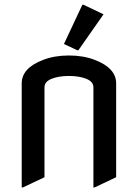

<svg xmlns="http://www.w3.org/2000/svg" viewBox="-20 -785 592 824"><path d="M73.2 19.5V-427.2Q73.2 -492.7 164.6 -527.8Q213.9 -546.9 275.9 -546.9Q337.9 -546.9 387.2 -527.8Q478.5 -492.7 478.5 -427.2V-24.4L385.7 19.5H380.9V-410.2Q380.9 -434.6 350.3 -446.8Q319.8 -459 275.9 -459Q231.9 -459 201.4 -446.8Q170.9 -434.6 170.9 -410.2V-24.4L78.1 19.5ZM333.5 -764.6H338.4L424.3 -723.6L316.4 -569.3H311.5L254.4 -596.2Z"/></svg>

Font: Nova Flat
Style: Book
Weight: 400
Version: Version 2.000